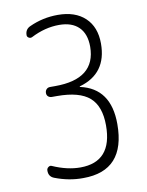

<svg xmlns="http://www.w3.org/2000/svg" viewBox="-84 -801 669 872"><g transform="rotate(-10 250.0 -365.0)"><path d="M98.6 -14.6Q73.2 -24.4 74.2 -52.7Q74.2 -61.5 82 -67.4Q89.8 -73.2 97.7 -69.3Q164.1 -40 224.6 -40Q372.1 -40 372.1 -208Q372.1 -296.9 325.7 -337.4Q279.3 -377.9 175.8 -377.9H152.3Q142.6 -377.9 135.7 -383.8Q128.9 -389.6 128.9 -399.9Q128.9 -410.2 135.3 -417Q141.6 -423.8 152.3 -423.8H175.8Q362.3 -423.8 363.3 -572.3Q363.3 -631.8 331.5 -663.1Q299.8 -694.3 241.2 -694.3Q175.8 -694.3 111.3 -661.1Q103.5 -657.2 95.7 -661.6Q87.9 -666 87.9 -673.8Q87.9 -701.2 112.3 -711.9Q173.8 -740.2 243.2 -740.2Q323.2 -740.2 368.7 -697.3Q414.1 -654.3 414.1 -578.1Q414.1 -439.5 286.1 -403.3Q285.2 -403.3 285.2 -402.3Q285.2 -400.4 286.1 -400.4Q423.8 -370.1 423.8 -205.1Q423.8 9.8 229.5 9.8Q164.1 10.7 98.6 -14.6Z"/></g></svg>

Font: Rounded Mgen+ 2m light
Style: Regular
Weight: 200
Designer: [Source Han Sans]
Ryoko NISHIZUKA  (kana & ideographs); Paul D. Hunt (Latin, Greek & Cyrillic); Wenlong ZHANG  (bopomofo
Version: Version 1.059.20150602